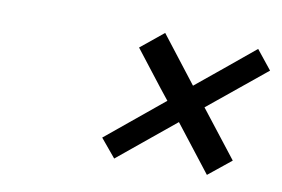

<svg xmlns="http://www.w3.org/2000/svg" viewBox="-48 -473 713 485"><g transform="rotate(10 309.0 -231.0)"><path d="M471.2 -230 564.9 -109.9 506.8 -63 414.1 -182.1Q386.7 -159.7 330.8 -113.8Q274.9 -67.9 269 -63L230 -109.9L376 -230Q357.4 -252.9 325.2 -294.7Q293 -336.4 282.2 -350.1L340.8 -397.9L433.1 -278.8Q450.2 -293 502.2 -335.4Q554.2 -377.9 579.1 -398.9L618.2 -350.1Z"/></g></svg>

Font: Linear Smooth
Style: Bold Italic
Weight: 700
Designer: Philipp H. Poll, Flanker
Foundry: Philipp H. Poll, reworked by Flanker
Version: Version 1.061 | FøM Fix